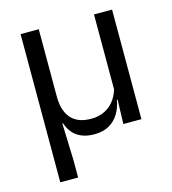

<svg xmlns="http://www.w3.org/2000/svg" viewBox="-101 -571 739 826"><g transform="rotate(-15 269.0 -158.0)"><path d="M473.5 -488V0H393L396.5 -117L393 -122V-488ZM147 -188Q147 -157.5 154.2 -133.2Q161.5 -109 176 -92Q190.5 -75 213 -66.2Q235.5 -57.5 266.5 -57.5Q302 -57.5 329 -72Q356 -86.5 373 -111.5Q390 -136.5 396 -167.5L410.5 -107.5H393Q387 -72.5 370.5 -46Q354 -19.5 327.2 -4.5Q300.5 10.5 262 10.5Q228.5 10.5 204.8 0.2Q181 -10 166 -28Q151 -46 143 -70.5H140L145.5 92.5V172H66V-488H147Z"/></g></svg>

Font: Anek Latin
Style: Regular
Weight: 400
Designer: Yesha Goshar
Foundry: Ek Type
Version: Version 1.003